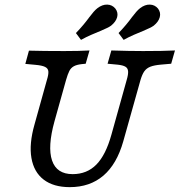

<svg xmlns="http://www.w3.org/2000/svg" viewBox="-20 -786 765 818"><path d="M127 -255.6 179.8 -445.2Q187.2 -468.8 186 -481.8Q184.9 -494.7 171.9 -501Q159 -507.4 129.7 -509.9L87.9 -513.8L103.3 -570.2Q165.3 -568.5 252 -568.5H255.7H254.9Q318.3 -568.5 361.3 -571L345.1 -514.5L328.9 -512.9Q306.7 -510.5 294.5 -503.7Q282.2 -496.9 275.4 -483.6Q268.6 -470.3 261.4 -445.2L212.2 -269.4Q182 -160.4 201.7 -102.3Q221.5 -44.1 289.5 -44.1Q350.5 -44.1 390.6 -84.9Q430.6 -125.7 454.4 -211.3L519.7 -445.2Q526.9 -469.4 525.7 -482.7Q524.5 -496 514 -502Q503.6 -508.1 481 -510.5L438.3 -514.5L454.4 -571Q531.1 -568.5 589.5 -568.5Q676.7 -568.5 725.4 -571L709.3 -514.5L665.9 -510.7Q637 -508.2 620.6 -501.8Q604.2 -495.3 595 -482.4Q585.8 -469.5 578.6 -445.2L505.2 -183.9Q477.8 -86.9 420.5 -37.8Q363.1 11.3 277.2 11.3Q207.8 11.3 166 -20.8Q124.3 -52.8 113.9 -112.9Q103.5 -173 127 -255.6ZM360.2 -712.3Q370 -725.4 378.7 -735.4Q387.5 -745.3 395 -751.1Q416 -767.1 437 -766.4Q457.9 -765.8 471.5 -749.5Q484.3 -732.5 479.1 -712.9Q473.8 -693.2 453 -676.5Q446.3 -671.5 434.2 -665.9Q422.1 -660.3 407.6 -654Q390 -646.8 368.6 -637.6Q347.2 -628.3 325.1 -616.1L303.4 -645.2Q321.4 -663.8 335.5 -680.7Q349.5 -697.5 360.2 -712.3ZM541.8 -712.3Q551.6 -725.4 560.4 -735.4Q569.1 -745.3 576.7 -751.1Q597.6 -767.1 618.6 -766.4Q639.6 -765.8 653.2 -749.5Q665.9 -732.5 660.7 -712.9Q655.5 -693.2 634.7 -676.5Q627.9 -671.5 615.8 -665.9Q603.7 -660.3 589.3 -654Q571.7 -646.8 550.2 -637.6Q528.8 -628.3 506.8 -616.1L485.1 -645.2Q503 -663.8 517.1 -680.7Q531.2 -697.5 541.8 -712.3Z"/></svg>

Font: Playfair Micro SmCond SmLight
Style: Italic
Weight: 360
Width: 4
Italic angle: -15.6°
Designer: Claus Eggers Sørensen
Foundry: Claus Eggers Sørensen
Version: Version 2.203;Glyphs 3.3 (3326)